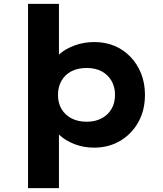

<svg xmlns="http://www.w3.org/2000/svg" viewBox="-20 -760 848 1000"><path d="M126 220V-740H287V-412L254 -421Q261 -453 292 -480Q323 -507 370.5 -524Q418 -541 472 -541Q529 -541 576.5 -521Q624 -501 659.5 -464Q695 -427 715 -377Q735 -327 735 -266Q735 -186 700.5 -124Q666 -62 606 -26.5Q546 9 470 9Q416 9 369 -9Q322 -27 290.5 -56Q259 -85 250 -117L287 -131V220ZM431 -126Q476 -126 509 -143.5Q542 -161 560.5 -192Q579 -223 579 -266Q579 -308 560.5 -339.5Q542 -371 509.5 -388.5Q477 -406 431 -406Q386 -406 352.5 -389Q319 -372 300.5 -340Q282 -308 282 -266Q282 -223 300.5 -192Q319 -161 352.5 -143.5Q386 -126 431 -126Z"/></svg>

Font: Lexend Exa
Style: Bold
Weight: 700
Designer: Bonnie Shaver-Troup, Thomas Jockin
Foundry: Lexend
Version: Version 1.007